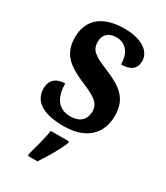

<svg xmlns="http://www.w3.org/2000/svg" viewBox="-191 -628 802 930"><g transform="rotate(30 210.0 -163.0)"><path d="M202 10C326 10 393 -55 393 -158C393 -252 339 -292 246 -330C167 -362 141 -381 141 -427C141 -467 167 -491 210 -491C260 -491 294 -455 294 -388C349 -388 375 -411 375 -453C375 -501 329 -547 222 -547C110 -547 35 -496 35 -392C35 -299 83 -260 185 -217C258 -186 288 -166 288 -122C288 -78 263 -47 205 -47C142 -47 106 -92 106 -173C65 -173 27 -154 27 -101C27 -34 77 10 202 10ZM125 208V221H178C207 178 246 113 262 71V61H160C154 106 136 167 125 208Z"/></g></svg>

Font: Noto Serif Myanmar Condensed
Style: Bold
Weight: 700
Width: 3
Designer: Ben Mitchell and the Monotype Design Team
Foundry: Monotype Imaging Inc.
Version: Version 2.106